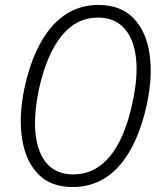

<svg xmlns="http://www.w3.org/2000/svg" viewBox="-20 -745 652 775"><path d="M273 10Q185 10 134 -42.5Q83 -95 69 -185.5Q55 -276 79 -391Q114 -552 190 -638.5Q266 -725 378 -725Q467 -725 518.5 -672Q570 -619 583.5 -528.5Q597 -438 573 -325Q538 -163 462 -76.5Q386 10 273 10ZM275 -41Q364 -41 424.5 -115Q485 -189 515 -332Q538 -437 528.5 -514Q519 -591 480 -632.5Q441 -674 376 -674Q288 -674 228 -599.5Q168 -525 137 -384Q115 -278 124 -201Q133 -124 171.5 -82.5Q210 -41 275 -41Z"/></svg>

Font: Noto Sans SemiCondensed Light
Style: Italic
Weight: 300
Width: 4
Italic angle: -12°
Designer: Monotype Design Team
Foundry: Monotype Imaging Inc.
Version: Version 2.013; ttfautohint (v1.8.4.7-5d5b)